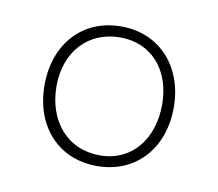

<svg xmlns="http://www.w3.org/2000/svg" viewBox="-46 -777 456 401"><g transform="rotate(10 182.0 -576.0)"><path d="M182 -428C264 -428 319 -489 319 -576C319 -662 264 -724 182 -724C99 -724 45 -662 45 -576C45 -489 99 -428 182 -428ZM184 -451C114 -451 70 -505 70 -578C70 -650 115 -701 184 -701C251 -701 294 -650 294 -578C294 -505 252 -451 184 -451Z"/></g></svg>

Font: Noto Serif SemiCondensed Thin
Style: Regular
Weight: 100
Width: 4
Designer: Monotype Design Team
Foundry: Monotype Imaging Inc.
Version: Version 2.015